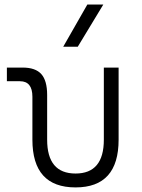

<svg xmlns="http://www.w3.org/2000/svg" viewBox="-20 -815 626 845"><path d="M312.5 9.8Q122.6 9.8 122.6 -200.2V-389.2Q122.6 -457.5 67.9 -457.5H10.3V-517.6H79.6Q136.2 -517.6 161.9 -488.8Q187.5 -460 187.5 -397V-200.2Q187.5 -51.3 312.5 -51.3Q437 -51.3 437 -200.2V-517.6H502V-200.2Q502 9.8 312.5 9.8ZM258.3 -609.4 364.3 -794.9H434.6L322.3 -609.4Z"/></svg>

Font: CaskaydiaMono NF Light
Style: Regular
Weight: 300
Designer: Aaron Bell
Foundry: Saja Typeworks
Version: Version 2111.001; ttfautohint (v1.8.4);Nerd Fonts 3.1.1